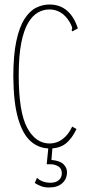

<svg xmlns="http://www.w3.org/2000/svg" viewBox="-20 -648 390 851"><path d="M200 10Q153 10 117 -21Q81 -52 60.5 -122Q40 -192 39 -308Q39 -404 52.5 -466.5Q66 -529 89 -564.5Q112 -600 140.5 -614Q169 -628 199 -628Q246 -628 277.5 -600.5Q309 -573 325 -522L308 -513L301 -509L297 -515Q301 -520 299.5 -526.5Q298 -533 290 -548Q272 -579 248 -593Q224 -607 197 -606Q173 -606 149 -593Q125 -580 105.5 -548Q86 -516 74.5 -459Q63 -402 63 -313Q63 -151 100.5 -81.5Q138 -12 200 -12Q232 -12 258 -32Q284 -52 300 -87L319 -76Q298 -32 270.5 -11Q243 10 200 10ZM197 183Q178 183 163 177.5Q148 172 134 163L144 140Q155 151 170.5 156.5Q186 162 204 162Q227 162 240.5 150.5Q254 139 254 120Q254 99 238.5 89.5Q223 80 203 80H187L195 0H213L208 61Q245 64 261 79.5Q277 95 277 115Q277 145 256 164Q235 183 197 183Z"/></svg>

Font: Inconsolata ExtraCondensed ExtraLight
Style: Regular
Weight: 200
Width: 2
Monospace: yes
Designer: Raph Levien, Cyreal, Brenton Simpson
Foundry: Raph Levien, Cyreal, Google
Version: Version 3.001; ttfautohint (v1.8.2.53-6de2)